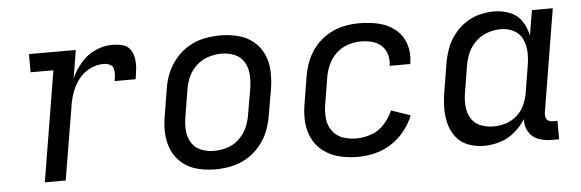

<svg xmlns="http://www.w3.org/2000/svg" viewBox="-41 -659 2386 788"><g transform="rotate(-5 1152.0 -265.0)"><path d="M116 0H202L252 -300Q256 -329 266 -357Q276 -385 294.5 -410Q313 -435 341 -449Q369 -463 398 -463Q411 -463 423 -458Q435 -453 438.5 -440.5Q442 -428 441 -415Q440 -402 438 -389H524Q528 -411 530 -432.5Q532 -454 529 -474.5Q526 -495 514.5 -511.5Q503 -528 482 -533Q461 -538 440 -538Q405 -538 370.5 -522.5Q336 -507 311 -477.5Q286 -448 271 -415L290 -530H97V-455H191Z M817 8Q850 8 883 1.5Q916 -5 947 -23Q978 -41 1001 -68Q1024 -95 1037 -127Q1050 -159 1055 -191L1074 -301Q1080 -338 1078.5 -375Q1077 -412 1062.5 -444Q1048 -476 1021 -498Q994 -520 958.5 -529Q923 -538 886 -538Q854 -538 820.5 -531.5Q787 -525 756.5 -507.5Q726 -490 702.5 -462.5Q679 -435 666 -403.5Q653 -372 648 -339L630 -229Q623 -192 625 -155Q627 -118 641.5 -86Q656 -54 683 -32Q710 -10 745 -1Q780 8 817 8ZM819 -68Q791 -68 766 -78Q741 -88 727 -111Q713 -134 711 -161.5Q709 -189 714 -217L732 -327Q736 -354 747.5 -380Q759 -406 781 -426Q803 -446 830.5 -454.5Q858 -463 885 -463Q912 -463 937.5 -452.5Q963 -442 976.5 -419.5Q990 -397 992 -369.5Q994 -342 990 -314L971 -204Q967 -177 955.5 -151Q944 -125 922 -104.5Q900 -84 873 -76Q846 -68 819 -68Z M1406 8Q1441 8 1476 -0.5Q1511 -9 1543 -29.5Q1575 -50 1598.5 -79.5Q1622 -109 1636 -143L1557 -170Q1544 -140 1521.5 -115Q1499 -90 1468 -79Q1437 -68 1406 -68Q1377 -68 1350.5 -77Q1324 -86 1307.5 -108.5Q1291 -131 1288 -159.5Q1285 -188 1290 -217L1308 -327Q1312 -353 1323.5 -379Q1335 -405 1356 -425Q1377 -445 1404 -454Q1431 -463 1458 -463Q1481 -463 1503 -457.5Q1525 -452 1541.5 -437.5Q1558 -423 1564.5 -401Q1571 -379 1568 -356Q1567 -354 1567 -353H1652L1653 -358Q1660 -398 1647.5 -435.5Q1635 -473 1605 -497Q1575 -521 1536.5 -529.5Q1498 -538 1458 -538Q1425 -538 1392.5 -531Q1360 -524 1329.5 -506Q1299 -488 1276.5 -461Q1254 -434 1241.5 -402.5Q1229 -371 1224 -339L1206 -229Q1199 -191 1201.5 -153Q1204 -115 1220.5 -83Q1237 -51 1266 -30Q1295 -9 1331.5 -0.5Q1368 8 1406 8Z M1925 8Q1958 8 1991 -2Q2024 -12 2051.5 -35Q2079 -58 2097 -87Q2095 -59 2109 -35Q2123 -11 2149 -1.5Q2175 8 2204 8H2234V-68H2217Q2206 -68 2197.5 -72Q2189 -76 2186.5 -85.5Q2184 -95 2185 -105L2255 -530H2169L2152 -427Q2145 -459 2127.5 -486Q2110 -513 2079 -525.5Q2048 -538 2014 -538Q1983 -538 1952 -530Q1921 -522 1893.5 -503Q1866 -484 1846 -457Q1826 -430 1815.5 -400Q1805 -370 1800 -339L1782 -229Q1776 -195 1775.5 -161.5Q1775 -128 1783 -96.5Q1791 -65 1810.5 -40Q1830 -15 1860.5 -3.5Q1891 8 1925 8ZM1970 -68Q1943 -68 1917.5 -78Q1892 -88 1878.5 -111Q1865 -134 1863 -161.5Q1861 -189 1866 -217L1884 -327Q1888 -353 1899.5 -379Q1911 -405 1932.5 -425Q1954 -445 1981 -454Q2008 -463 2035 -463Q2064 -463 2088 -450.5Q2112 -438 2123.5 -413.5Q2135 -389 2136 -360.5Q2137 -332 2132 -304L2114 -194Q2110 -169 2099 -144.5Q2088 -120 2067 -101.5Q2046 -83 2021 -75.5Q1996 -68 1971 -68Z"/></g></svg>

Font: Iosevka Sparkle
Style: Italic
Weight: 400
Italic angle: -9°
Designer: Belleve Invis
Foundry: Belleve Invis
Version: Version 4.5.0; ttfautohint (v1.8.3)